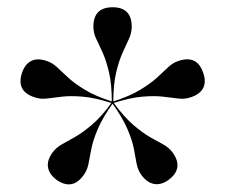

<svg xmlns="http://www.w3.org/2000/svg" viewBox="-20 -784 605 516"><path d="M284.5 -508.5H280.5Q280.5 -557.5 273 -589.5Q265.5 -621.5 255.8 -642.8Q246 -664 238.5 -679.8Q231 -695.5 231 -712.5Q231 -764.5 283 -764.5Q308 -764.5 321 -751.5Q334 -738.5 334 -712.5Q334 -695.5 326.5 -679.5Q319 -663.5 309.5 -642.5Q300 -621.5 292.2 -589.5Q284.5 -557.5 284.5 -508.5ZM283 -510.5 282 -506.5Q235.5 -521.5 202.5 -524.2Q169.5 -527 146.5 -524.2Q123.5 -521.5 106 -519.2Q88.5 -517 73 -522.5Q23 -538.5 39 -588Q47 -611.5 63.5 -620Q80 -628.5 104.5 -620.5Q120.5 -615.5 133.5 -603.2Q146.5 -591 163.5 -575.2Q180.5 -559.5 208.5 -542.5Q236.5 -525.5 283 -510.5ZM281 -509.5 284 -507.5Q255.5 -467.5 242.8 -437.2Q230 -407 225.5 -384Q221 -361 217.8 -343.8Q214.5 -326.5 204.5 -313Q174 -271 131.5 -301Q112 -316 109 -334.5Q106 -353 121 -374Q131 -387.5 146.2 -396Q161.5 -404.5 181.8 -416Q202 -427.5 227.2 -448.8Q252.5 -470 281 -509.5ZM281 -507.5 284 -509.5Q313 -470 338 -448.5Q363 -427 383.2 -415.5Q403.5 -404 418.8 -395.8Q434 -387.5 444 -374Q474.5 -331.5 433 -300.5Q413.5 -286.5 394.8 -289.5Q376 -292.5 360.5 -313Q350.5 -326.5 347.2 -343.8Q344 -361 339.8 -384Q335.5 -407 322.5 -437.2Q309.5 -467.5 281 -507.5ZM282 -510.5Q328.5 -525.5 356.5 -542.5Q384.5 -559.5 401.8 -575.2Q419 -591 431.8 -603.2Q444.5 -615.5 460.5 -620.5Q510.5 -637 526.5 -587Q534.5 -563.5 525.8 -547Q517 -530.5 492.5 -522.5Q476.5 -517 459 -519.2Q441.5 -521.5 418.2 -524.2Q395 -527 362.2 -524.2Q329.5 -521.5 283 -506.5Z"/></svg>

Font: Fraunces 120pt SemiBold
Style: Regular
Weight: 600
Version: Version 1.000;[b76b70a41]